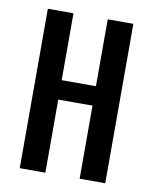

<svg xmlns="http://www.w3.org/2000/svg" viewBox="-71 -646 560 701"><g transform="rotate(10 208.5 -295.5)"><path d="M50 0V-591H145V-343H272V-591H367V0H272V-271H145V0Z"/></g></svg>

Font: Alumni Sans SemiBold
Style: Regular
Weight: 600
Designer: Robert E. Leuschke
Foundry: Robert E. Leuschke
Version: Version 1.018